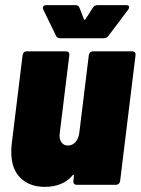

<svg xmlns="http://www.w3.org/2000/svg" viewBox="-20 -720 548 748"><path d="M342 -520H495Q502 -520 505.5 -516Q509 -512 508 -505L448 -15Q447 -8 442.5 -4Q438 0 432 0H278Q272 0 268.5 -4Q265 -8 266 -15L268 -35Q269 -38 267 -39Q265 -40 263 -37Q225 8 154 8Q96 8 60 -26.5Q24 -61 24 -128Q24 -150 26 -162L68 -505Q69 -512 73 -516Q77 -520 84 -520H237Q244 -520 247.5 -516Q251 -512 250 -505L213 -203L212 -192Q212 -174 221 -163.5Q230 -153 244 -153Q262 -153 274 -166.5Q286 -180 289 -203L326 -505Q327 -512 331.5 -516Q336 -520 342 -520ZM147 -689Q147 -700 161 -700H274Q286 -700 290 -689L307 -645Q310 -641 313 -645L341 -689Q348 -700 359 -700H472Q483 -700 483 -692Q483 -687 479 -682L403 -581Q396 -571 384 -571H215Q202 -571 198 -581L149 -682Q147 -688 147 -689Z"/></svg>

Font: Barlow Semi Condensed Black
Style: Italic
Weight: 900
Width: 4
Italic angle: -7°
Designer: Jeremy Tribby
Foundry: Tribby Type
Version: Version 1.408